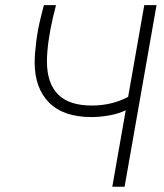

<svg xmlns="http://www.w3.org/2000/svg" viewBox="-20 -713 626 733"><path d="M328.6 -266.1Q222.2 -266.1 167.2 -321.5Q112.3 -377 112.3 -475.6Q112.3 -504.9 118.2 -553Q124 -601.1 137.2 -652.8L147.5 -693.4H193.8L182.1 -646Q171.4 -601.1 165.3 -556.4Q159.2 -511.7 159.2 -478.5Q159.2 -396 201.2 -353Q243.2 -310.1 330.6 -310.1Q370.6 -310.1 406.2 -319.1Q441.9 -328.1 469.2 -343.3L530.8 -693.4H577.6L455.6 0H408.7L460 -292Q432.6 -278.8 397.5 -272.5Q362.3 -266.1 328.6 -266.1Z"/></svg>

Font: CaskaydiaCove NF ExtraLight
Style: Italic
Weight: 200
Italic angle: -10°
Designer: Aaron Bell
Foundry: Saja Typeworks
Version: Version 2111.001; VTT 6.35;Nerd Fonts 3.2.1